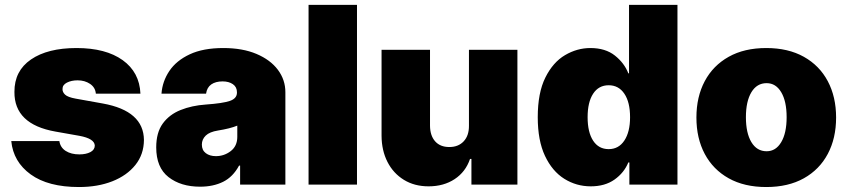

<svg xmlns="http://www.w3.org/2000/svg" viewBox="-20 -747 3433 777"><path d="M548.3 -367.9H367.9Q365.8 -393.1 344.5 -407.5Q323.2 -421.9 294 -421.9Q268.8 -421.9 250.7 -412.6Q232.6 -403.4 233 -386.4Q232.6 -374.3 243.4 -364Q254.3 -353.7 285.5 -348L396.3 -328.1Q561.4 -298.3 562.5 -180.4Q562.1 -122.2 527.9 -79.4Q493.6 -36.6 434.5 -13.3Q375.4 9.9 299.7 9.9Q174.7 9.9 104.2 -41.2Q33.7 -92.3 25.6 -176.1H220.2Q224.1 -150.2 245.9 -136.2Q267.8 -122.2 301.1 -122.2Q328.1 -122.2 345.7 -131.4Q363.3 -140.6 363.6 -157.7Q362.6 -186.1 301.1 -197.4L204.5 -214.5Q37.3 -244 38.4 -375Q38 -460.2 105.5 -506.4Q172.9 -552.6 289.8 -552.6Q408 -552.6 476.4 -503.6Q544.7 -454.5 548.3 -367.9Z M789.8 8.5Q711.6 8.5 661.9 -30.4Q612.2 -69.2 612.2 -150.6Q612.2 -210.6 638.8 -247.2Q665.5 -283.7 710.9 -301.8Q756.4 -320 812.5 -323.9Q881.4 -328.8 910.2 -338.6Q938.9 -348.4 938.9 -372.2V-373.6Q938.9 -394.9 922.6 -406.2Q906.2 -417.6 880.7 -417.6Q852.6 -417.6 835 -405.4Q817.5 -393.1 813.9 -367.9H633.5Q637.1 -417.6 665.3 -459.7Q693.5 -501.8 747.9 -527.2Q802.2 -552.6 883.5 -552.6Q961.6 -552.6 1017.9 -528.8Q1074.2 -505 1104.6 -464.5Q1134.9 -424 1134.9 -373.6V0H951.7V-76.7H947.4Q922.6 -30.9 882.8 -11.2Q843 8.5 789.8 8.5ZM853.7 -115.1Q887.1 -115.1 913.7 -135.5Q940.3 -155.9 940.3 -193.2V-238.6Q911.2 -226.6 862.2 -218.8Q828.1 -213.4 812.5 -198.2Q796.9 -182.9 796.9 -161.9Q796.9 -139.2 812.9 -127.1Q828.8 -115.1 853.7 -115.1Z M1424.7 -727.3V0H1228.7V-727.3Z M1877.8 -238.6V-545.5H2073.9V0H1887.8V-103.7H1882.1Q1864.3 -51.5 1820 -22.2Q1775.6 7.1 1714.5 7.1Q1657.3 7.1 1614.5 -19.2Q1571.7 -45.5 1548.1 -91.6Q1524.5 -137.8 1524.1 -197.4V-545.5H1720.2V-238.6Q1720.5 -198.2 1740.9 -175.1Q1761.4 -152 1798.3 -152Q1834.9 -152 1856.5 -175.1Q1878.2 -198.2 1877.8 -238.6Z M2721.6 0V-727.3H2525.6V-450.3H2522.7Q2506.7 -491.8 2468.4 -522.2Q2430 -552.6 2369.3 -552.6Q2315.3 -552.6 2266.5 -523.8Q2217.7 -495 2187 -433.2Q2156.2 -371.4 2156.2 -272.7Q2156.2 -178.3 2185.5 -116.1Q2214.8 -54 2263.7 -23.4Q2312.5 7.1 2370.7 7.1Q2428.3 7.1 2467 -20.4Q2505.7 -47.9 2522.7 -89.5H2527V0ZM2529.8 -272.7Q2529.8 -213.1 2506.7 -178.3Q2483.7 -143.5 2443.2 -143.5Q2402.7 -143.5 2380.3 -177.7Q2358 -212 2358 -272.7Q2358 -333.5 2380.3 -367.7Q2402.7 -402 2443.2 -402Q2483.7 -402 2506.7 -367.7Q2529.8 -333.5 2529.8 -272.7Z M3081 9.9Q2992.2 9.9 2929 -25.4Q2865.8 -60.7 2832 -124.1Q2798.3 -187.5 2798.3 -271.3Q2798.3 -355.1 2832 -418.5Q2865.8 -481.9 2929 -517.2Q2992.2 -552.6 3081 -552.6Q3169.7 -552.6 3233 -517.2Q3296.2 -481.9 3329.9 -418.5Q3363.6 -355.1 3363.6 -271.3Q3363.6 -187.5 3329.9 -124.1Q3296.2 -60.7 3233 -25.4Q3169.7 9.9 3081 9.9ZM3082.4 -134.9Q3119.7 -134.9 3141.5 -171.7Q3163.4 -208.5 3163.4 -272.7Q3163.4 -337 3141.5 -373.8Q3119.7 -410.5 3082.4 -410.5Q3043 -410.5 3020.8 -373.8Q2998.6 -337 2998.6 -272.7Q2998.6 -208.5 3020.8 -171.7Q3043 -134.9 3082.4 -134.9Z"/></svg>

Font: Inter UI Black
Style: Regular
Weight: 900
Designer: Rasmus Andersson
Foundry: rsms
Version: 3.2;8d6f07862